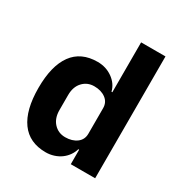

<svg xmlns="http://www.w3.org/2000/svg" viewBox="-175 -869 957 1010"><g transform="rotate(30 304.0 -364.0)"><path d="M391 -88H386Q380 -67 367 -48.5Q354 -30 335.5 -16.5Q317 -3 293.5 4.5Q270 12 245 12Q145 12 94 -58.5Q43 -129 43 -263Q43 -397 94 -467Q145 -537 245 -537Q296 -537 335.5 -509Q375 -481 386 -437H391V-740H539V0H391ZM294 -108Q336 -108 363.5 -128.5Q391 -149 391 -185V-340Q391 -376 363.5 -396.5Q336 -417 294 -417Q252 -417 224.5 -387.5Q197 -358 197 -308V-217Q197 -167 224.5 -137.5Q252 -108 294 -108Z"/></g></svg>

Font: Aneliza ExtraBold
Style: Regular
Weight: 800
Designer: Mike Abbink, Paul van der Laan, Pieter van Rosmalen
Foundry: Bold Monday
Version: Version 3.001;September 8, 2019;FontCreator 11.5.0.2425 64-b